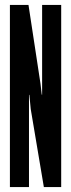

<svg xmlns="http://www.w3.org/2000/svg" viewBox="-20 -755 287 775"><path d="M20 0V-735H95L143.5 -417L148.5 -373H150V-735H227V0H157L104 -315L98.5 -372H97V0Z"/></svg>

Font: League Gothic Condensed
Style: Regular
Weight: 400
Width: 3
Designer: The League of Moveable Type
Version: Version 2.001